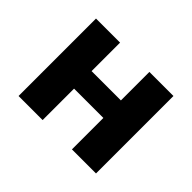

<svg xmlns="http://www.w3.org/2000/svg" viewBox="-105 -651 829 829"><g transform="rotate(45 309.5 -236.5)"><path d="M399 0V-473H546V0ZM73 0V-473H220V0ZM126 -192V-299H491V-192Z"/></g></svg>

Font: Ysabeau SC ExtraBold
Style: Regular
Weight: 800
Designer: Christian Thalmann (Catharsis Fonts)
Version: Version 2.001;gftools[0.9.30]; featfreeze: smcp